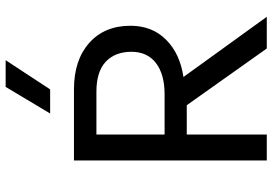

<svg xmlns="http://www.w3.org/2000/svg" viewBox="-166 -822 988 697"><g transform="rotate(-90 328.5 -474.0)"><path d="M94 0V-700H352Q458.5 -700 520.8 -644.5Q583 -589 583 -495Q583 -416 532.2 -365.5Q481.5 -315 397 -302.5L615.5 0H500.5L294.5 -290.5H188V0ZM188 -371H334Q407 -371 447.8 -402.5Q488.5 -434 488.5 -491.5Q488.5 -550.5 452.5 -584.5Q416.5 -618.5 343.5 -618.5H188ZM264.5 -786.5 361 -948H458L352 -786.5Z"/></g></svg>

Font: Geologica Light
Style: Regular
Weight: 300
Designer: Sindre Bremnes, Frode Helland
Foundry: Monokrom Skriftforlag AS
Version: Version 1.010; ttfautohint (v1.8.4.7-5d5b);gftools[0.9.28]